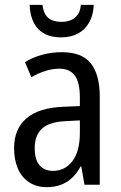

<svg xmlns="http://www.w3.org/2000/svg" viewBox="-20 -761 499 791"><path d="M235 -546Q318 -546 354.5 -499.5Q391 -453 391 -363V0H328L315 -75H312Q296 -46 276 -27.5Q256 -9 230.5 0.5Q205 10 172 10Q129 10 98.5 -11Q68 -32 53 -68Q38 -104 38 -150Q38 -230 89 -273.5Q140 -317 239 -321L309 -324V-359Q309 -422 288 -450Q267 -478 225 -478Q197 -478 168 -469Q139 -460 109 -443L83 -505Q115 -525 154 -535.5Q193 -546 235 -546ZM252 -262Q183 -259 153 -231Q123 -203 123 -151Q123 -103 143 -80Q163 -57 198 -57Q248 -57 278.5 -97.5Q309 -138 309 -213V-265ZM366 -741Q365 -700 348 -669.5Q331 -639 301.5 -623Q272 -607 232 -607Q171 -607 138 -641Q105 -675 102 -741H155Q158 -716 167.5 -700.5Q177 -685 194 -678Q211 -671 234 -671Q256 -671 273 -678.5Q290 -686 300.5 -701Q311 -716 313 -741Z"/></svg>

Font: Noto Sans Thai Condensed
Style: Regular
Weight: 400
Width: 3
Designer: Monotype Design Team
Foundry: Monotype Imaging Inc.
Version: Version 2.002